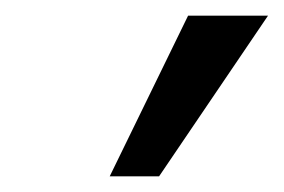

<svg xmlns="http://www.w3.org/2000/svg" viewBox="-20 -782 362 245"><path d="M183 -557H120L220 -762H322Z"/></svg>

Font: Muli Medium
Style: Regular
Weight: 500
Designer: Vernon Adams
Foundry: Vernon Adams
Version: Version 2.100; ttfautohint (v1.8.1.43-b0c9)